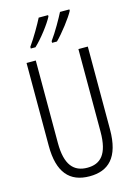

<svg xmlns="http://www.w3.org/2000/svg" viewBox="-140 -1114 784 1105"><g transform="rotate(-15 252.0 -562.0)"><path d="M388 -1033V-1041H332C316 -1009 274 -934 242 -891V-881H271C309 -918 369 -996 388 -1033ZM261 -1033V-1041H205C188 -1007 148 -937 115 -891V-881H143C186 -921 242 -995 261 -1033ZM435 -314V-807H379V-315C379 -180 331 -134 253 -134C172 -134 125 -185 125 -315V-807H70V-313C70 -155 134 -83 253 -83C364 -83 435 -145 435 -314Z"/></g></svg>

Font: Noto Sans Kannada UI ExtraCondensed Light
Style: Regular
Weight: 300
Width: 2
Designer: Jelle Bosma - Monotype Design Team
Foundry: Monotype Imaging Inc.
Version: Version 2.005